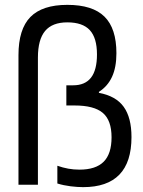

<svg xmlns="http://www.w3.org/2000/svg" viewBox="-20 -760 590 790"><path d="M322 10Q299 10 270.5 6.5Q242 3 216 -5V-78Q239 -70 261 -66Q283 -62 307 -62Q374 -62 406.5 -94.5Q439 -127 439 -195Q439 -265 403 -295.5Q367 -326 287 -326H253V-409H281Q330 -409 354.5 -440.5Q379 -472 379 -536Q379 -604 349.5 -636Q320 -668 257 -668Q195 -668 165.5 -632.5Q136 -597 136 -523V0H56V-533Q56 -640 105 -690Q154 -740 257 -740Q361 -740 410 -691.5Q459 -643 459 -541Q459 -483 441 -444Q423 -405 387 -382V-378Q457 -365 489 -320.5Q521 -276 521 -196Q521 10 322 10Z"/></svg>

Font: M PLUS Code Latin SemiExpanded
Style: Regular
Weight: 400
Width: 6
Designer: Coji Morishita
Foundry: UNDERFOREST DESIGN
Version: Version 1.002; ttfautohint (v1.8.3)